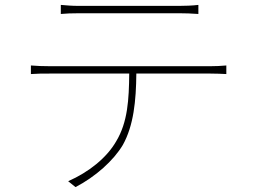

<svg xmlns="http://www.w3.org/2000/svg" viewBox="-20 -733 1040 783"><path d="M228 -713V-676C249 -678 272 -679 304 -679C355 -679 658 -679 710 -679C733 -679 764 -678 789 -676V-713C765 -710 733 -709 710 -709C658 -709 355 -709 302 -709C271 -709 253 -711 228 -713ZM106 -466V-431C133 -433 153 -433 184 -433H507C506 -328 501 -235 454 -157C415 -89 342 -31 258 6L288 30C369 -12 443 -78 481 -142C525 -221 535 -322 536 -433H838C859 -433 884 -432 903 -431V-466C881 -464 859 -463 838 -463C791 -463 237 -463 184 -463C153 -463 131 -464 106 -466Z"/></svg>

Font: Noto Sans JP Thin
Style: Regular
Weight: 100
Designer: Ryoko NISHIZUKA 西塚涼子 (kana, bopomofo & ideographs); Paul D. Hunt (Latin, Greek & Cyrillic); Sandoll Communications 산돌커뮤니
Foundry: Adobe
Version: Version 2.004;hotconv 1.0.118;makeotfexe 2.5.65603